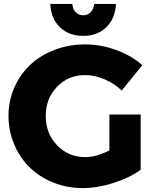

<svg xmlns="http://www.w3.org/2000/svg" viewBox="-20 -936 783 969"><path d="M399.9 -754.9Q327.6 -754.9 282.2 -798.8Q236.8 -842.8 233.9 -916H345.2Q346.7 -890.6 361.8 -874.8Q377 -858.9 399.9 -858.9Q422.4 -858.9 437.7 -874.8Q453.1 -890.6 455.1 -916H564.9Q562 -842.8 516.8 -798.8Q471.7 -754.9 399.9 -754.9ZM532.2 -176.8V-357.9H689.9V-79.1Q633.3 -38.1 552.2 -12.5Q471.2 13.2 397.9 13.2Q318.8 13.2 249.3 -14.6Q179.7 -42.5 130.1 -90.8Q80.6 -139.2 51.8 -206.8Q22.9 -274.4 22.9 -351.1Q22.9 -427.7 52.5 -494.6Q82 -561.5 133.1 -609.4Q184.1 -657.2 256.1 -684.6Q328.1 -711.9 410.2 -711.9Q488.8 -711.9 566.4 -683.6Q644 -655.3 698.2 -606.9L594.2 -479Q556.6 -515.1 506.8 -536.1Q457 -557.1 409.2 -557.1Q324.7 -557.1 267.8 -498Q210.9 -439 210.9 -351.1Q210.9 -261.7 268.3 -202.4Q325.7 -143.1 411.1 -143.1Q464.8 -143.1 532.2 -176.8Z"/></svg>

Font: Montserrat-Arabic
Style: Bold
Weight: 700
Designer: Mohamed Gaber
Foundry: Kief Type Foundry
Version: Version 5.008;PS 005.008;hotconv 1.0.88;makeotf.lib2.5.64775